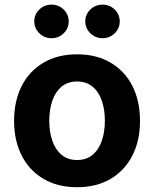

<svg xmlns="http://www.w3.org/2000/svg" viewBox="-20 -783 653 814"><path d="M306.7 10.7Q224.6 10.7 164.6 -24.6Q104.6 -59.9 72.1 -123.3Q39.7 -186.6 39.7 -270.6Q39.7 -355.2 72.1 -418.7Q104.6 -482.2 164.6 -517.4Q224.6 -552.7 306.7 -552.7Q389.1 -552.7 448.9 -517.4Q508.7 -482.2 541.2 -418.7Q573.6 -355.2 573.6 -270.6Q573.6 -186.6 541.2 -123.3Q508.7 -59.9 448.9 -24.6Q389.1 10.7 306.7 10.7ZM306.7 -104.6Q345.8 -104.6 372.1 -126.3Q398.4 -148.1 411.5 -185.8Q424.6 -223.5 424.6 -271.1Q424.6 -319.2 411.5 -356.8Q398.4 -394.3 372.1 -415.9Q345.8 -437.5 306.7 -437.5Q267.6 -437.5 241.4 -415.9Q215.2 -394.3 202.1 -356.9Q188.9 -319.5 188.9 -271.1Q188.9 -223.5 202.1 -185.8Q215.2 -148.1 241.4 -126.3Q267.6 -104.6 306.7 -104.6ZM414.8 -621Q384.5 -621 363 -642Q341.6 -663 341.6 -692.3Q341.6 -721.8 363 -742.6Q384.5 -763.4 414.8 -763.4Q445 -763.4 466.3 -742.6Q487.6 -721.8 487.6 -692.3Q487.6 -662.8 466.3 -641.9Q445 -621 414.8 -621ZM198.4 -621Q168.1 -621 146.7 -642Q125.2 -663 125.2 -692.3Q125.2 -721.8 146.7 -742.6Q168.1 -763.4 198.4 -763.4Q228.6 -763.4 250 -742.6Q271.3 -721.8 271.3 -692.3Q271.3 -662.8 250 -641.9Q228.6 -621 198.4 -621Z"/></svg>

Font: Inter Variable LoSnoCo
Style: Regular
Weight: 400
Designer: Rasmus Andersson
Foundry: rsms
Version: Version 4.000;git-a52131595; featfreeze: case,dlig,ss01,ss02